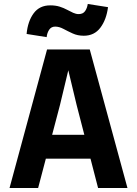

<svg xmlns="http://www.w3.org/2000/svg" viewBox="-20 -947 690 967"><path d="M132 -148V-268H535V-148ZM217 -698H432L622 0H474L366 -418L324 -593L282 -418L172 0H28ZM215 -760 114 -776Q120 -840 149.5 -880Q179 -920 233 -920Q260 -920 280.5 -913.5Q301 -907 317.5 -898Q334 -889 348.5 -882.5Q363 -876 376 -876Q398 -876 408.5 -891Q419 -906 422 -927L524 -911Q516 -848 485.5 -807.5Q455 -767 402 -767Q371 -767 346 -778.5Q321 -790 299.5 -801.5Q278 -813 258 -813Q238 -813 227.5 -797Q217 -781 215 -760Z"/></svg>

Font: Azeret Mono Thin SemiBold
Style: Regular
Weight: 600
Version: Version 1.002